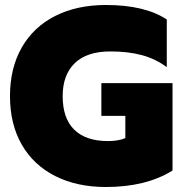

<svg xmlns="http://www.w3.org/2000/svg" viewBox="-20 -734 731 769"><path d="M20 -349Q20 -461 67 -543.5Q114 -626 201 -670Q288 -714 404 -714Q560 -714 648 -656V-465Q604 -498 549 -513Q494 -528 422 -528Q328 -528 279.5 -481Q231 -434 231 -349Q231 -260 277.5 -214.5Q324 -169 412 -169Q455 -169 482 -181V-270H386V-401H671V-51Q565 15 404 15Q288 15 201 -29Q114 -73 67 -155Q20 -237 20 -349Z"/></svg>

Font: Prompt ExtraBold
Style: Regular
Weight: 800
Designer: Katatrad Team
Foundry: CadsonDemak
Version: Version 1.001